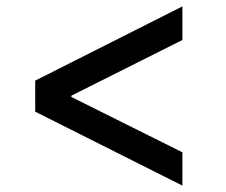

<svg xmlns="http://www.w3.org/2000/svg" viewBox="-20 -590 705 600"><path d="M90 -241 550 -10V-114L203 -287V-291L550 -465V-570L90 -338Z"/></svg>

Font: Wafeq Medium
Style: Regular
Weight: 500
Designer: Rasmus Andersson & Azza Alameddine
Foundry: Google & TypeTogether
Version: Version 3.000;January 28, 2025;FontCreator 15.0.0.3014 64-bi